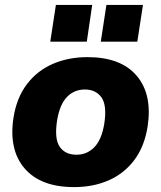

<svg xmlns="http://www.w3.org/2000/svg" viewBox="-20 -752 657 783"><path d="M15 0ZM282 11Q146 11 80.5 -65Q15 -141 35 -272Q48 -354 90 -409Q132 -464 195.5 -491.5Q259 -519 337 -519Q473 -519 537.5 -443Q602 -367 582 -236Q569 -154 527.5 -99Q486 -44 423 -16.5Q360 11 282 11ZM292 -121Q334 -121 364 -151Q394 -181 405 -246Q417 -322 394 -354.5Q371 -387 326 -387Q283 -387 253.5 -357Q224 -327 213 -262Q201 -186 223.5 -153.5Q246 -121 292 -121ZM391 -582 414 -732H563L540 -582ZM185 -582 208 -732H356L334 -582Z"/></svg>

Font: Winston ExtraBold
Style: Italic
Weight: 800
Italic angle: -9°
Designer: Original fonts by Vernon Adams / Changes by Cristiano Sobral
Foundry: Original fonts by Vernon Adams / Changes by Cristiano Sobral
Version: Version 2.503;July 17, 2020;FontCreator 13.0.0.2655 64-bit